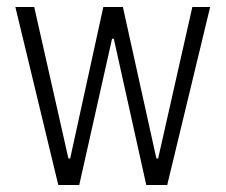

<svg xmlns="http://www.w3.org/2000/svg" viewBox="-20 -530 646 550"><path d="M147 0 24 -510H78L176 -76H181L276 -510H332L428 -76H433L531 -510H582L459 0H399L306 -419H301L207 0Z"/></svg>

Font: Saira Condensed Light
Style: Regular
Weight: 300
Width: 3
Designer: Hector Gatti with collaboration of the Omnibus-Type team
Foundry: Omnibus-Type
Version: Version 1.101